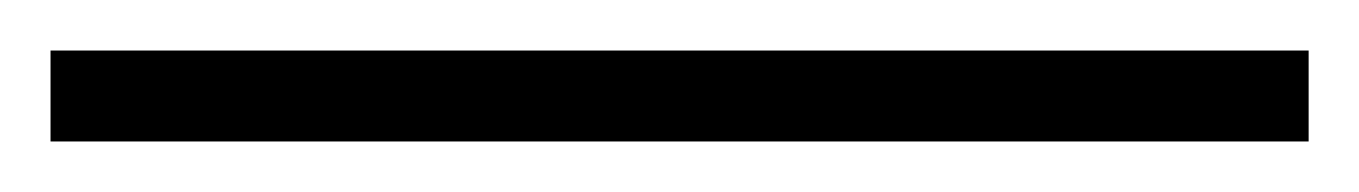

<svg xmlns="http://www.w3.org/2000/svg" viewBox="-21 55 538 76"><path d="M497 75V111H-1V75Z"/></svg>

Font: Bitter Light
Style: Regular
Weight: 300
Designer: Sol Matas, and Bitter project Authors
Foundry: Sol Matas
Version: Version 2.001